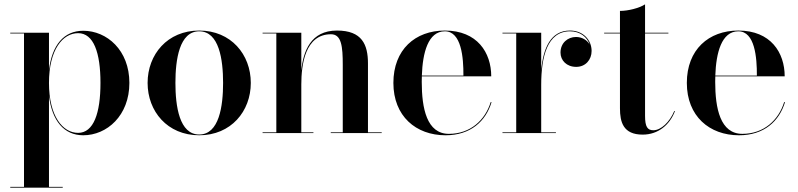

<svg xmlns="http://www.w3.org/2000/svg" viewBox="-20 -610 3656 880"><path d="M27 246.5V250H267.5V246.5H204.5V-171.5C218 -56.5 273.5 10 361.5 10C470 10 573 -80 573 -230C573 -380 470 -469 361.5 -469C273 -469 218 -403.5 204.5 -288.5V-460H27V-456.5H90V246.5ZM204.5 -230C204.5 -382.5 267.5 -458 338 -458C409 -458 440.5 -369 440.5 -230C440.5 -91 409 -1 338 -1C267.5 -1 204.5 -77.5 204.5 -230Z M656.5 -230C656.5 -100 747 10 893 10C1039 10 1129.5 -100 1129.5 -230C1129.5 -360 1039 -470 893 -470C747 -470 656.5 -360 656.5 -230ZM784 -230C784 -336.5 802 -466.5 893 -466.5C984.5 -466.5 1002.5 -336.5 1002.5 -230C1002.5 -123.5 984.5 6.5 893 6.5C802 6.5 784 -123.5 784 -230Z M1183.5 -3.5V0H1416.5V-3.5H1361V-223C1361 -312.5 1378 -453 1497 -453C1545.5 -453 1551 -396.5 1551 -312.5V-3.5H1496V0H1729.5V-3.5H1666.5V-319C1666.5 -406 1639 -470 1524.5 -470C1404 -470 1370 -375 1361 -287V-460H1183.5V-456.5H1246.5V-3.5Z M2233 -142H2229C2204 -60 2136 3.5 2037.5 3.5C1936 3.5 1913 -113.5 1913 -235C1913 -243.5 1913 -252 1913.5 -260H2231.5C2231.5 -369 2167.5 -470 2019 -470C1883 -470 1783 -382.5 1783 -230C1783 -77.5 1886.5 10 2022 10C2138 10 2207 -55.5 2233 -142ZM2019 -466.5C2095 -466.5 2104.5 -346 2104 -263.5H1913.5C1917 -368 1942 -466.5 2019 -466.5Z M2283 -3.5V0H2528V-3.5H2460.5V-221C2460.5 -347.5 2487.5 -466.5 2592.5 -466.5C2639 -466.5 2671 -440 2682.5 -406C2671 -426 2648 -440.5 2620 -440.5C2582.5 -440.5 2549 -413.5 2549 -369C2549 -333 2577 -303.5 2621 -303.5C2664 -303.5 2691.5 -336.5 2691.5 -376.5C2691.5 -425 2654.5 -470 2592.5 -470C2504 -470 2470 -390 2460.5 -288.5V-460H2283V-456.5H2346V-3.5Z M3073.5 -100.5 3070.5 -101.5C3049.5 -50.5 3009.5 -13 2974.5 -13C2947.5 -13 2936.5 -29 2936.5 -79V-456.5H3043.5V-460H2936.5V-590C2909 -572.5 2859 -560 2821.5 -560V-460H2749V-456.5H2821.5V-113.5C2821.5 -51 2836 7 2925.5 7C2996.5 7 3049.5 -37.5 3073.5 -100.5Z M3578 -142H3574C3549 -60 3481 3.5 3382.5 3.5C3281 3.5 3258 -113.5 3258 -235C3258 -243.5 3258 -252 3258.5 -260H3576.5C3576.5 -369 3512.5 -470 3364 -470C3228 -470 3128 -382.5 3128 -230C3128 -77.5 3231.5 10 3367 10C3483 10 3552 -55.5 3578 -142ZM3364 -466.5C3440 -466.5 3449.5 -346 3449 -263.5H3258.5C3262 -368 3287 -466.5 3364 -466.5Z"/></svg>

Font: Bodoni* 48pt Medium
Style: Regular
Weight: 500
Version: Version 2.3